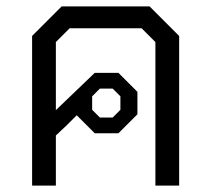

<svg xmlns="http://www.w3.org/2000/svg" viewBox="-20 -578 658 598"><path d="M538 -466V0H464V-447L421 -490H197L154 -447V-235L275 -351H349L408 -292V-222L349 -163H275L219 -219L189 -189L154 -156V0H80V-466L172 -558H446ZM267 -236 291 -212H331L355 -236V-278L331 -302H291L267 -278Z"/></svg>

Font: Chakra Petch
Style: Regular
Weight: 400
Designer: Katatrad Aksorn Co.,Ltd.
Foundry: Cadson Demak Co.,Ltd.
Version: Version 1.000; ttfautohint (v1.6)